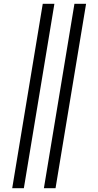

<svg xmlns="http://www.w3.org/2000/svg" viewBox="-20 -843 515 1006"><path d="M210 143 370 -823H431L271 143ZM44 143 204 -823H265L105 143Z"/></svg>

Font: Iosevka QP Light
Style: Italic
Weight: 300
Italic angle: -9°
Designer: Belleve Invis
Foundry: Belleve Invis
Version: Version 20.0.0; ttfautohint (v1.8.4)